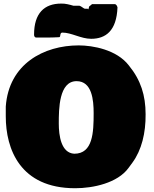

<svg xmlns="http://www.w3.org/2000/svg" viewBox="-20 -1006 843 1054"><path d="M480.5 -793C559.6 -793 620.1 -835.9 625 -965.8C622.1 -973.6 619.1 -983.4 608.4 -983.4H485.4L468.8 -969.7C468.8 -963.4 466.7 -957.9 463.9 -954.1C462.9 -954.1 461.9 -958 461.9 -958H445.3C436.5 -960.9 426.8 -971.7 416 -974.6H382.8C362.3 -980.5 337.9 -987.3 315.4 -986.3C223.6 -986.3 167 -933.6 167 -816.4C167 -808.6 168.9 -802.7 176.8 -799.8H239.3C259.8 -800.8 283.2 -799.8 304.7 -801.8C315.4 -801.8 305.7 -827.1 322.3 -827.1C372.7 -827.1 424.2 -793 480.5 -793ZM468.8 -959V-960ZM11.7 -367.2C11.7 -188.5 89.8 27.3 392.6 27.3C491.2 27.3 625 -1 685.5 -84L707 -113.3C757.8 -182.6 780.3 -276.4 779.3 -378.9C779.3 -482.4 752.9 -566.4 687.5 -646.5C621.1 -733.4 489.3 -756.8 412.1 -756.8C220.7 -756.8 28.3 -655.3 11.7 -420.9ZM400.4 -560.5C485.4 -560.5 494.1 -456.1 494.1 -384.8C494.1 -279.3 490.2 -162.1 387.7 -162.1C315.4 -166 302.7 -261.7 302.7 -328.1C302.7 -407.5 303.3 -560.5 400.4 -560.5Z"/></svg>

Font: Bowlby One SC
Style: Regular
Weight: 400
Width: 1
Version: Version 1.2